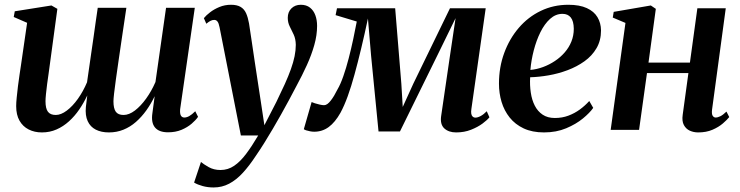

<svg xmlns="http://www.w3.org/2000/svg" viewBox="-20 -558 3180 825"><path d="M194.5 -283.5Q192.5 -266 189 -243Q185.5 -220 182.5 -196.8Q179.5 -173.5 177.5 -153.8Q175.5 -134 175.5 -123Q175.5 -91.5 186 -77.8Q196.5 -64 219.5 -64Q242 -64 267 -82.8Q292 -101.5 314.8 -133.5Q337.5 -165.5 354 -204.5Q358.5 -234 363.2 -268.2Q368 -302.5 372.5 -333Q377 -363 381.8 -397Q386.5 -431 391.2 -464Q396 -497 400 -524.5H523Q513.5 -461 505.2 -404.8Q497 -348.5 490 -301Q483 -253.5 478 -217Q473 -180.5 470.2 -156.5Q467.5 -132.5 467.5 -123Q467.5 -92 477.5 -78Q487.5 -64 511 -64Q534.5 -64 559.8 -83.2Q585 -102.5 608 -134.5Q631 -166.5 648 -205.5L693.5 -524.5H817L754 -88.5Q752.5 -70 757.2 -61.5Q762 -53 772 -53Q782 -53 793.2 -59.2Q804.5 -65.5 819 -80L831 -56Q821.5 -42 803.5 -26.5Q785.5 -11 760 -0.2Q734.5 10.5 702 10.5Q663 10.5 645.8 -10.5Q628.5 -31.5 635 -73L644.5 -144.5Q629 -112 608.8 -83.8Q588.5 -55.5 564 -34Q539.5 -12.5 510.5 -0.8Q481.5 11 448 11Q415 11 391.5 -1Q368 -13 356.8 -37.5Q345.5 -62 349 -98.5L355 -148Q340 -116 320.5 -87.5Q301 -59 276.5 -36.8Q252 -14.5 223 -1.8Q194 11 160 11Q128 11 103 -1.8Q78 -14.5 63.8 -39.5Q49.5 -64.5 49.5 -102Q49.5 -116.5 51.8 -139.2Q54 -162 57.2 -187.8Q60.5 -213.5 64 -237.2Q67.5 -261 70 -277L96.5 -460L39 -485L43.5 -509.5L201 -534.5L226.5 -520Z M923.5 -440.5Q920 -458.5 914.5 -465.5Q909 -472.5 900.5 -472.5Q892 -472.5 884 -468.2Q876 -464 866.5 -456L856 -480Q865.5 -492 882.8 -505.2Q900 -518.5 923 -528Q946 -537.5 972.5 -537.5Q998.5 -537.5 1014 -528.2Q1029.5 -519 1037.5 -501Q1045.5 -483 1050 -457.5Q1055.5 -421 1061.8 -379.2Q1068 -337.5 1074.5 -293.5Q1081 -249.5 1087.8 -206Q1094.5 -162.5 1100.5 -123L1116 -20L1167.5 -120Q1188 -162 1203.8 -196.8Q1219.5 -231.5 1230 -261Q1240.5 -290.5 1245.8 -316.2Q1251 -342 1251 -365.5Q1250.5 -391 1242 -409.2Q1233.5 -427.5 1225 -444.2Q1216.5 -461 1216.5 -481.5Q1216.5 -506.5 1232.2 -522Q1248 -537.5 1272.5 -537.5Q1296.5 -537.5 1312 -525.2Q1327.5 -513 1335 -492.5Q1342.5 -472 1342.5 -447Q1342.5 -407 1330.5 -364.5Q1318.5 -322 1298.5 -278Q1278.5 -234 1253.5 -188Q1238 -158 1221.2 -127Q1204.5 -96 1187.2 -65.2Q1170 -34.5 1152 -4Q1134 26.5 1116 55.5Q1098 84.5 1079 112Q1051.5 154 1023.5 184.5Q995.5 215 964.8 231.2Q934 247.5 898 247.5Q873 247.5 851 241.5Q829 235.5 814 226.5L843.5 138Q854 147 876.2 159.8Q898.5 172.5 927.5 172.5Q959.5 172.5 986 154.5Q1012.5 136.5 1037.5 103.2Q1062.5 70 1089.5 24H1015Z M1940 11Q1908 11 1889.2 -6.2Q1870.5 -23.5 1875.5 -59L1912.5 -312L1937.5 -480L1861.5 -324.5L1698.5 7H1606.5L1574.5 -319L1561 -478.5Q1546.5 -410.5 1532 -350Q1517.5 -289.5 1503.2 -237.5Q1489 -185.5 1474 -144.2Q1459 -103 1443 -73.5Q1420 -32.5 1392.5 -12.2Q1365 8 1330 8Q1322 8 1312.5 6.2Q1303 4.5 1295.5 2Q1288 -0.5 1285.5 -3L1319 -119.5Q1323 -117.5 1333 -114.2Q1343 -111 1354.2 -108.5Q1365.5 -106 1372.5 -106Q1379.5 -106 1386.8 -111.2Q1394 -116.5 1401.2 -125.8Q1408.5 -135 1415.8 -147.2Q1423 -159.5 1430 -173.5Q1443 -195.5 1455.2 -230.5Q1467.5 -265.5 1478.2 -307Q1489 -348.5 1497.8 -390Q1506.5 -431.5 1513 -465.5L1422 -493L1428 -522.5H1678L1704.5 -198.5L1710.5 -98.5L1756 -198.5L1913.5 -522.5H2067L2005.5 -90Q2003.5 -77.5 2005 -69.2Q2006.5 -61 2011.2 -56.8Q2016 -52.5 2022 -52.5Q2032.5 -52.5 2045.5 -59.5Q2058.5 -66.5 2071.5 -80L2083 -54Q2074 -42.5 2053.5 -27.2Q2033 -12 2004 -0.5Q1975 11 1940 11Z M2529 -94.5Q2514.5 -73.5 2484.8 -49Q2455 -24.5 2412.8 -6.8Q2370.5 11 2317.5 11Q2267 11 2230.2 -6.2Q2193.5 -23.5 2170 -53Q2146.5 -82.5 2135.2 -120Q2124 -157.5 2124 -198.5Q2124 -269 2146.5 -330.2Q2169 -391.5 2209 -438.2Q2249 -485 2303.5 -511.2Q2358 -537.5 2422 -537.5Q2470.5 -537.5 2501.5 -523.2Q2532.5 -509 2547.2 -484.2Q2562 -459.5 2562.5 -427.5Q2562.5 -384 2543.2 -351Q2524 -318 2491.5 -294.8Q2459 -271.5 2419 -256.5Q2379 -241.5 2337 -234.2Q2295 -227 2258 -226Q2256 -191.5 2260.8 -159.8Q2265.5 -128 2278 -103.8Q2290.5 -79.5 2311.8 -65.2Q2333 -51 2364 -51Q2395.5 -51 2422.2 -61Q2449 -71 2471.5 -87.5Q2494 -104 2512 -124ZM2397 -498.5Q2367.5 -498.5 2343.5 -476.8Q2319.5 -455 2302 -419.5Q2284.5 -384 2273.5 -341.5Q2262.5 -299 2259 -257.5Q2286.5 -260 2313.5 -270Q2340.5 -280 2364.2 -295.8Q2388 -311.5 2406.5 -332.8Q2425 -354 2435.2 -379.5Q2445.5 -405 2445.5 -434.5Q2445 -467.5 2432.5 -483Q2420 -498.5 2397 -498.5Z M3039.5 -86Q3037.5 -67.5 3042.5 -60.2Q3047.5 -53 3055 -53Q3064 -53 3075.2 -58.5Q3086.5 -64 3101.5 -78.5L3113.5 -55Q3104 -43 3086 -27.5Q3068 -12 3041.5 -0.5Q3015 11 2980 11Q2960.5 11 2944 3.5Q2927.5 -4 2918.5 -20.8Q2909.5 -37.5 2913.5 -65L2938 -244H2760L2726 0H2604L2667.5 -459.5L2613 -482.5L2617 -507L2776.5 -534.5L2798 -520L2766.5 -289H2944.5L2976.5 -522.5H3098.5Z"/></svg>

Font: Merriweather 96pt SemiBold
Style: Italic
Weight: 600
Italic angle: -7.8°
Version: Version 2.101